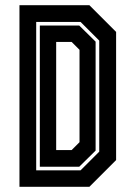

<svg xmlns="http://www.w3.org/2000/svg" viewBox="-20 -720 522 740"><path d="M55 0V-700H324.5L427.5 -597V-103L324.5 0ZM119.5 -63.5H290.5L362.5 -135.5V-563.5L290.5 -635.5H119.5ZM133.5 -77.5V-621.5H285.5L348.5 -559.5V-139.5L285.5 -77.5ZM196.5 -141.5H256L286.5 -172V-528L256 -558.5H196.5Z"/></svg>

Font: Tourney Condensed Regular
Style: Bold
Weight: 700
Width: 3
Designer: Tyler Finck
Foundry: Etcetera Type Co
Version: Version 1.010; ttfautohint (v1.8.3)